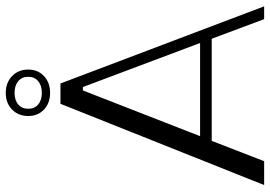

<svg xmlns="http://www.w3.org/2000/svg" viewBox="-154 -774 928 660"><g transform="rotate(-90 310.0 -444.0)"><path d="M3.9 0 283.2 -700.2H353L618.2 0H574.2L506.8 -180.2H155.8L85.9 0ZM241.2 -811Q241.2 -844.7 263.4 -866.5Q285.6 -888.2 320.8 -888.2Q356 -888.2 378.4 -866.5Q400.9 -844.7 400.9 -811Q400.9 -777.8 378.4 -756.8Q356 -735.8 320.8 -735.8Q285.6 -735.8 263.4 -756.8Q241.2 -777.8 241.2 -811ZM280.8 -776.9Q295.4 -764.2 320.8 -764.2Q346.2 -764.2 361.1 -776.9Q376 -789.6 376 -811Q376 -832.5 361.1 -845.2Q346.2 -857.9 320.8 -857.9Q295.4 -857.9 280.8 -845.2Q266.1 -832.5 266.1 -811Q266.1 -789.6 280.8 -776.9ZM171.9 -220.2H492.2L340.8 -623H329.1Z"/></g></svg>

Font: Ribes
Style: Regular
Weight: 400
Designer: Luigi Gorlero
Foundry: Collletttivo
Version: Version 2.100;Glyphs 3.2 (3217)